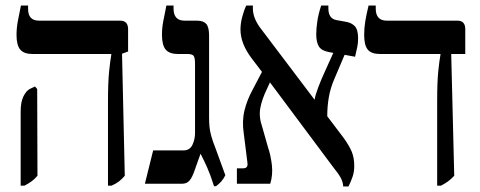

<svg xmlns="http://www.w3.org/2000/svg" viewBox="-20 -667 1741 697"><path d="M372 7V-297Q372 -367 376 -406.5Q380 -446 384 -468V-471H98Q67 -471 53.5 -487Q40 -503 40 -540Q40 -564 44.5 -589Q49 -614 56 -647H82V-634Q82 -592 122 -592H416Q445 -592 445 -561V-480L423 -472L433 -29Q423 -17 412 -8.5Q401 0 385 7ZM55 7V-261Q55 -297 65 -317Q75 -337 88 -344L107 -353L115 -344L116 -29Q106 -17 95 -9Q84 -1 69 7Z M757 9Q744 -32 732.5 -58Q721 -84 708 -109L687 -50Q678 -23 668 -11.5Q658 0 641 0H506L536 -121H646Q669 -121 678.5 -141Q688 -161 688 -184V-435Q688 -456 683.5 -463.5Q679 -471 660 -471H626Q595 -471 581.5 -487Q568 -503 568 -541Q568 -565 572.5 -589Q577 -613 584 -647H610V-636Q610 -592 650 -592H695Q718 -592 728.5 -580.5Q739 -569 739 -538V-242Q739 -222 740.5 -206.5Q742 -191 747 -173Q752 -155 763 -127L798 -31Q792 -18 783 -8Q774 2 764 9Z M840 0V-56H863Q882 -56 878 -78L865 -182Q858 -227 867.5 -266Q877 -305 898 -343L931 -406L893 -456Q853 -509 853 -560Q853 -581 859 -604.5Q865 -628 874 -647H898V-636Q898 -599 930 -559L1122 -305Q1125 -323 1135.5 -350.5Q1146 -378 1157 -402L1190 -475L1174 -478Q1147 -483 1137.5 -498.5Q1128 -514 1128 -543Q1128 -563 1132 -590Q1136 -617 1146 -647H1172V-637Q1172 -599 1202 -594L1235 -588Q1255 -585 1267.5 -572.5Q1280 -560 1280 -528Q1280 -511 1277 -496.5Q1274 -482 1269 -461L1231 -468L1194 -381Q1179 -346 1173.5 -313Q1168 -280 1168 -245L1227 -167Q1248 -138 1257 -116Q1266 -94 1266 -65Q1266 -43 1260 -25.5Q1254 -8 1245 10H1226Q1225 -6 1217.5 -20.5Q1210 -35 1189 -61L960 -368L949 -344Q931 -307 925 -275Q919 -243 932 -206L953 -132Q963 -103 967 -67.5Q971 -32 961 0Z M1567 7V-300Q1567 -369 1571 -408Q1575 -447 1579 -469V-471H1360Q1328 -471 1315 -487Q1302 -503 1302 -540Q1302 -565 1306 -589.5Q1310 -614 1318 -647H1344V-636Q1344 -592 1384 -592H1641Q1669 -592 1669 -561V-471H1618L1629 -29Q1618 -17 1607 -9Q1596 -1 1581 7Z"/></svg>

Font: Noto Serif Hebrew Condensed SemiBold
Style: Regular
Weight: 600
Width: 3
Designer: Monotype Design Team
Foundry: Monotype Imaging Inc.
Version: Version 2.004; ttfautohint (v1.8.4.7-5d5b)